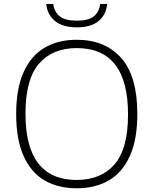

<svg xmlns="http://www.w3.org/2000/svg" viewBox="-20 -952 784 980"><path d="M62.5 -370Q62.5 -500 101 -584.8Q139.5 -669.5 208.8 -709.2Q278 -749 371.5 -749Q516 -749 598.5 -656.2Q681 -563.5 681 -370Q681 -240 642.5 -155.2Q604 -70.5 534.8 -30.8Q465.5 9 371.5 9Q277 9 208 -30.8Q139 -70.5 100.8 -155Q62.5 -239.5 62.5 -370ZM633.5 -368Q633.5 -706.5 371.5 -706.5Q248 -706.5 179 -627Q110 -547.5 110 -372Q110 -33.5 371.5 -33.5Q495.5 -33.5 564.5 -113Q633.5 -192.5 633.5 -368ZM216 -931.5H251.5Q258 -889.5 285.8 -868Q313.5 -846.5 372.5 -846.5Q431 -846.5 458.2 -868Q485.5 -889.5 491.5 -931.5H527Q521.5 -876.5 483 -844.5Q444.5 -812.5 372.5 -812.5Q300 -812.5 260.8 -844.8Q221.5 -877 216 -931.5Z"/></svg>

Font: Encode Sans Semi Expanded ExLight
Style: Regular
Weight: 275
Width: 6
Designer: Multiple Designers
Foundry: Impallari Type
Version: Version 2.000